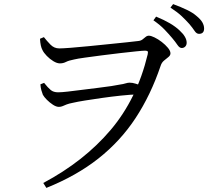

<svg xmlns="http://www.w3.org/2000/svg" viewBox="-20 -854 1040 936"><path d="M866 -620Q855 -620 845 -635Q835 -650 819 -669Q803 -688 782 -710Q761 -732 728 -755L741 -773Q780 -757 808 -740.5Q836 -724 855 -706Q890 -674 890 -646Q890 -634 883 -627Q876 -620 866 -620ZM191 38Q390 -68 519 -220Q648 -372 700 -589Q703 -602 699 -604.5Q695 -607 687 -607Q676 -607 642.5 -603.5Q609 -600 565 -595Q521 -590 475.5 -584Q430 -578 393.5 -573Q357 -568 341 -564Q315 -559 301.5 -552Q288 -545 272 -545Q258 -545 240.5 -555.5Q223 -566 208 -581.5Q193 -597 187 -610Q182 -619 179 -632.5Q176 -646 175 -665L194 -673Q208 -655 226 -636.5Q244 -618 269 -618Q285 -618 324.5 -621Q364 -624 413.5 -629Q463 -634 512.5 -639Q562 -644 600 -648Q638 -652 653 -654Q666 -655 674.5 -661.5Q683 -668 690 -674Q697 -680 706 -680Q716 -680 733.5 -671.5Q751 -663 768.5 -649.5Q786 -636 798.5 -621Q811 -606 811 -594Q811 -584 801 -576Q791 -568 779.5 -558.5Q768 -549 763 -533Q715 -391 641 -278.5Q567 -166 460 -81.5Q353 3 206 62ZM267 -333Q254 -333 238 -343.5Q222 -354 208.5 -367.5Q195 -381 189 -392Q185 -402 181.5 -414.5Q178 -427 177 -443L195 -450Q214 -426 227.5 -415Q241 -404 263 -404Q280 -404 310.5 -407.5Q341 -411 379.5 -416Q418 -421 456 -425.5Q494 -430 523.5 -434.5Q553 -439 566 -442Q581 -444 592 -447.5Q603 -451 612 -451Q626 -451 641.5 -446Q657 -441 672 -436L655 -394Q617 -393 570 -388Q523 -383 477.5 -376.5Q432 -370 394.5 -364Q357 -358 336 -353Q315 -349 304 -344.5Q293 -340 285 -336.5Q277 -333 267 -333ZM950 -689Q938 -689 928.5 -703.5Q919 -718 903 -737Q886 -756 866 -775Q846 -794 811 -817L824 -834Q862 -820 891 -806Q920 -792 937 -777Q958 -760 966.5 -745Q975 -730 975 -715Q975 -689 950 -689Z"/></svg>

Font: Noto Serif KR
Style: Regular
Weight: 400
Designer: Ryoko NISHIZUKA  (kana & ideographs); Frank Grießhammer (Latin, Greek & Cyrillic); Wenlong ZHANG  (bopomofo); Sandoll Co
Foundry: Adobe
Version: Version 2.003-H1;hotconv 1.1.1;makeotfexe 2.6.0